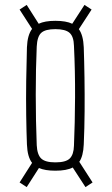

<svg xmlns="http://www.w3.org/2000/svg" viewBox="-20 -791 458 784"><path d="M89 -27 60 -46 111 -126Q92 -150 90 -201Q88 -251 87 -319Q86 -387 87 -460.5Q88 -534 90 -598Q92 -648 111 -673L60 -752L89 -771L138 -694Q163 -706 206 -706Q250 -706 275 -694L325 -771L354 -752L302 -672Q320 -647 322 -598Q324 -541 325 -474Q326 -407 325.5 -337Q325 -267 322 -201Q320 -153 303 -129L304 -130L358 -46L329 -27L277 -107Q252 -94 206 -94Q164 -94 139 -105ZM206 -128Q249 -128 265 -144Q281 -160 282 -196Q286 -288 286.5 -394.5Q287 -501 282 -604Q281 -642 264 -657Q247 -672 206 -672Q165 -672 148.5 -657Q132 -642 130 -601Q126 -511 126 -405Q126 -299 130 -198Q132 -159 148.5 -143.5Q165 -128 206 -128Z"/></svg>

Font: Big Shoulders Text Thin
Style: Regular
Weight: 100
Designer: Patric King
Foundry: XO Type Co
Version: Version 1.000; ttfautohint (v1.8.2)